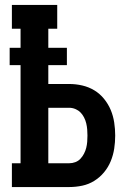

<svg xmlns="http://www.w3.org/2000/svg" viewBox="-20 -755 540 775"><path d="M28 0V-96H63V-492H19V-562H63V-639H28V-735H211V-639H175V-562H250V-492H175V-416H259Q286 -416 312 -410Q338 -404 360.5 -390.5Q383 -377 400 -356Q417 -335 427 -311Q437 -287 441 -260.5Q445 -234 445 -208Q445 -181 441 -155Q437 -129 427 -104.5Q417 -80 400 -59.5Q383 -39 360.5 -25Q338 -11 312 -5.5Q286 0 259 0ZM175 -96H259Q272 -96 284 -100.5Q296 -105 304.5 -114Q313 -123 319 -134.5Q325 -146 328 -158Q331 -170 332 -182.5Q333 -195 333 -208Q333 -220 332 -232.5Q331 -245 328 -257.5Q325 -270 319 -281.5Q313 -293 304.5 -301.5Q296 -310 284 -315Q272 -320 259 -320H175Z"/></svg>

Font: Iosevka Gothic
Style: Bold
Weight: 700
Monospace: yes
Designer: Belleve Invis
Foundry: Belleve Invis
Version: Version 15.5.1; ttfautohint (v1.8.4)